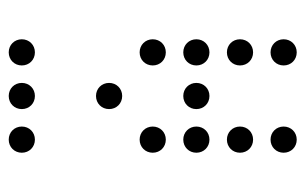

<svg xmlns="http://www.w3.org/2000/svg" viewBox="-150 -570 700 440"><g transform="rotate(-90 200.0 -350.0)"><path d="M100 -620C117 -620 130 -633 130 -650C130 -667 117 -680 100 -680C83 -680 70 -667 70 -650C70 -633 83 -620 100 -620ZM200 -620C217 -620 230 -633 230 -650C230 -667 217 -680 200 -680C183 -680 170 -667 170 -650C170 -633 183 -620 200 -620ZM300 -620C317 -620 330 -633 330 -650C330 -667 317 -680 300 -680C283 -680 270 -667 270 -650C270 -633 283 -620 300 -620ZM200 -420C217 -420 230 -433 230 -450C230 -467 217 -480 200 -480C183 -480 170 -467 170 -450C170 -433 183 -420 200 -420ZM100 -320C117 -320 130 -333 130 -350C130 -367 117 -380 100 -380C83 -380 70 -367 70 -350C70 -333 83 -320 100 -320ZM300 -320C317 -320 330 -333 330 -350C330 -367 317 -380 300 -380C283 -380 270 -367 270 -350C270 -333 283 -320 300 -320ZM100 -220C117 -220 130 -233 130 -250C130 -267 117 -280 100 -280C83 -280 70 -267 70 -250C70 -233 83 -220 100 -220ZM200 -220C217 -220 230 -233 230 -250C230 -267 217 -280 200 -280C183 -280 170 -267 170 -250C170 -233 183 -220 200 -220ZM300 -220C317 -220 330 -233 330 -250C330 -267 317 -280 300 -280C283 -280 270 -267 270 -250C270 -233 283 -220 300 -220ZM100 -120C117 -120 130 -133 130 -150C130 -167 117 -180 100 -180C83 -180 70 -167 70 -150C70 -133 83 -120 100 -120ZM300 -120C317 -120 330 -133 330 -150C330 -167 317 -180 300 -180C283 -180 270 -167 270 -150C270 -133 283 -120 300 -120ZM100 -20C117 -20 130 -33 130 -50C130 -67 117 -80 100 -80C83 -80 70 -67 70 -50C70 -33 83 -20 100 -20ZM300 -20C317 -20 330 -33 330 -50C330 -67 317 -80 300 -80C283 -80 270 -67 270 -50C270 -33 283 -20 300 -20Z"/></g></svg>

Font: TINY 5x3 60
Style: Regular
Weight: 150
Designer: Jack Halten Fahnestock
Foundry: Velvetyne Type Foundry
Version: Version 1.002;hotconv 1.0.109;makeotfexe 2.5.65596